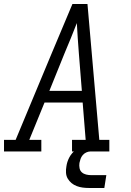

<svg xmlns="http://www.w3.org/2000/svg" viewBox="-33 -755 653 957"><path d="M-13 0V-58H45L225 -490L328 -735H403L462 -58H512V0H326V-58H394L379 -244H189L113 -58H173V0ZM375 -302 360 -490Q357 -528 354.5 -565.5Q352 -603 350 -640Q335 -602 320 -564.5Q305 -527 289 -490L213 -302ZM412 182Q395 182 379.5 180Q364 178 349.5 172.5Q335 167 323.5 157.5Q312 148 304.5 135Q297 122 296 106Q295 90 298 74Q301 52 311.5 31.5Q322 11 339.5 -4Q357 -19 379 -25.5Q401 -32 422 -32L417 0Q407 0 396.5 5Q386 10 379 18.5Q372 27 368.5 37Q365 47 363 57Q361 70 363.5 83Q366 96 375 104Q384 112 396.5 115Q409 118 422 118H497L487 182Z"/></svg>

Font: Iosevka Slab LtExObl
Style: Regular
Weight: 300
Width: 7
Italic angle: -9°
Monospace: yes
Designer: Belleve Invis
Foundry: Belleve Invis
Version: Version 11.1.0; ttfautohint (v1.8.3)